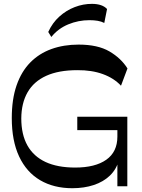

<svg xmlns="http://www.w3.org/2000/svg" viewBox="-20 -974 740 1004"><path d="M358.4 10.2Q261 10.2 189.7 -31.8Q118.4 -73.8 80 -155.7Q41.6 -237.6 41.6 -356.6Q41.6 -455.1 66.7 -527.6Q91.8 -600 138.2 -647.2Q184.6 -694.4 248.9 -717.6Q313.2 -740.8 391.1 -740.8Q491.2 -740.8 552.3 -705.1Q613.3 -669.4 646.6 -616L612.7 -525.8Q575.9 -565.3 517.9 -586.5Q460 -607.7 384.4 -607.1Q286.6 -607.1 221.6 -577.5Q156.6 -547.9 124.2 -491.4Q91.9 -435 91.3 -354.9Q91.3 -270.6 123.4 -213.3Q155.6 -156.1 218.2 -126.9Q280.9 -97.8 373.1 -97.8Q478 -97.8 535.9 -138.8Q593.8 -179.8 593.8 -259.6V-330.2L628.7 -293.6H384.1V-363.6H645.8V0H593.8V-141.6L602 -137.9Q589.2 -89.2 555.1 -56.2Q520.9 -23.2 470.3 -6.5Q419.8 10.2 358.4 10.2ZM248.4 -780.6 232.3 -806.9Q254 -854.5 290.1 -887.1Q326.2 -919.8 370.7 -936.9Q415.3 -954.1 461.6 -953.8Q515.2 -953.4 539.8 -926.9L525.3 -854Q510.1 -861.9 490.7 -865.2Q471.4 -868.5 447.9 -868.5Q389.5 -868.5 336.6 -846.5Q283.7 -824.5 248.4 -780.6Z"/></svg>

Font: Savate ExtraLight
Style: Regular
Weight: 200
Designer: Max Esnée
Foundry: Plomb Type
Version: Version 2.000